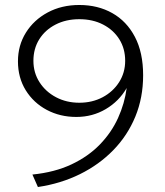

<svg xmlns="http://www.w3.org/2000/svg" viewBox="-20 -735 662 770"><path d="M132 15 110 -35Q199.5 -44 266.8 -75.8Q334 -107.5 380.5 -155.5Q427 -203.5 453.5 -262Q480 -320.5 488 -382Q457.5 -329 404.2 -297.5Q351 -266 286 -266Q221 -266 167.8 -294.2Q114.5 -322.5 83.2 -373Q52 -423.5 52 -489Q52 -553 83.8 -604Q115.5 -655 171.2 -685Q227 -715 298 -715Q372.5 -715 430.2 -682.5Q488 -650 521 -587.2Q554 -524.5 554 -433Q554 -343.5 522.8 -267.5Q491.5 -191.5 434.5 -133Q377.5 -74.5 300.5 -36.5Q223.5 1.5 132 15ZM298 -323Q350 -323 391.5 -345Q433 -367 457.5 -405.2Q482 -443.5 482 -491Q482 -540 458.5 -577.5Q435 -615 393.5 -636.5Q352 -658 298 -658Q244.5 -658 202.8 -636.5Q161 -615 137.5 -577.5Q114 -540 114 -491Q114 -443.5 138.5 -405.2Q163 -367 204.8 -345Q246.5 -323 298 -323Z"/></svg>

Font: Geologica Thin Roman Thin
Style: Regular
Weight: 250
Version: Version 1.010;gftools[0.9.28]